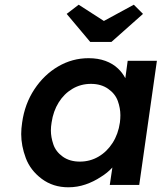

<svg xmlns="http://www.w3.org/2000/svg" viewBox="-20 -785 686 815"><path d="M270 10Q205 10 157 -26Q109 -62 89.5 -114Q70 -166 70 -216Q70 -239 74 -265Q85 -344 126 -406Q167 -468 227 -503Q287 -538 356 -538Q396 -538 427.5 -526.5Q459 -515 481 -494Q500 -476 512 -453L522 -527H646L571 0H446L457 -74Q436 -51 408 -34Q378 -14 343 -2Q308 10 270 10ZM319 -99Q362 -99 398 -120Q434 -141 458 -178.5Q482 -216 489 -265Q491 -281 491 -296Q491 -326 480 -356.5Q469 -387 439 -408Q409 -429 366 -429Q323 -429 287.5 -408Q252 -387 229 -350Q206 -313 199 -265Q196 -247 196 -231Q196 -203 206.5 -172Q217 -141 246.5 -120Q276 -99 319 -99ZM363 -607 263 -726 314 -765 421 -696 548 -765 587 -726 453 -607Z"/></svg>

Font: Lexend Med
Style: Italic
Weight: 500
Italic angle: -8.13011°
Designer: Bonnie Shaver-Troup, Thomas Jockin
Foundry: Lexend
Version: Version 1.007